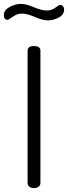

<svg xmlns="http://www.w3.org/2000/svg" viewBox="-66 -968 350 988"><path d="M42 -948Q68 -948 108 -931Q148 -914 174 -914Q200 -914 219 -928.5Q238 -943 244 -943Q253 -943 258.5 -935.5Q264 -928 264 -920Q264 -892 236 -877.5Q208 -863 180 -863Q153 -863 113.5 -880.5Q74 -898 47 -898Q22 -898 0 -882Q-22 -866 -27 -866Q-46 -866 -46 -891Q-46 -916 -16.5 -932Q13 -948 42 -948ZM76 -26V-707Q76 -731 109 -731Q142 -731 142 -707V-26Q142 -14 132 -7Q122 0 109 0Q95 0 85.5 -7Q76 -14 76 -26Z"/></svg>

Font: Terminal Dosis
Style: Regular
Weight: 400
Designer: Edgar Tolentino, Pablo Impallari, Igino Marini
Foundry: Edgar Tolentino, Pablo Impallari, Igino Marini
Version: Version 1.007